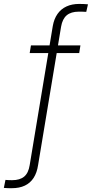

<svg xmlns="http://www.w3.org/2000/svg" viewBox="-112 -755 471 983"><path d="M299.8 -522.5 293.5 -483.4H40L46.4 -522.5ZM-51.3 208.5Q-59.1 208.5 -65.2 208.5Q-71.3 208.5 -77.6 208Q-84 207.5 -92.3 207L-84 166Q-73.7 167 -66.9 167.2Q-60.1 167.5 -49.8 167.5Q-10.3 167.5 11.7 149.2Q33.7 130.9 40 90.3L158.2 -621.6Q164.6 -658.2 182.4 -683.6Q200.2 -709 228.3 -721.9Q256.3 -734.9 293.5 -734.9Q305.2 -734.9 316.2 -734.4Q327.1 -733.9 338.4 -732.9L329.6 -694.3Q320.3 -694.8 311 -695.1Q301.8 -695.3 291 -695.3Q252 -695.3 229.7 -676.8Q207.5 -658.2 200.7 -618.2L83 90.3Q77.1 129.4 60.1 155.8Q43 182.1 15.1 195.3Q-12.7 208.5 -51.3 208.5Z"/></svg>

Font: Inter 28pt ExtraLight
Style: Italic
Weight: 250
Italic angle: -9.3988°
Designer: Rasmus Andersson
Foundry: rsms
Version: Version 4.001;git-66647c0bb